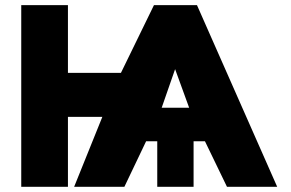

<svg xmlns="http://www.w3.org/2000/svg" viewBox="-20 -721 1124 741"><path d="M62 0V-701.2H242.2V-439.9H446.8L574.2 -701.2H740.2L1049.8 0H856L771 -175.8H727.1V0H586.9V-175.8H543.9L460 0H266.1L375 -270H242.2V0ZM604 -305.2H710L655.8 -454.1Z"/></svg>

Font: Hussar Preview
Style: Bold
Weight: 700
Foundry: Cannot Into Space Fonts, PlusOne Fonts
Version: Version 2.29RC2 "Millennial"